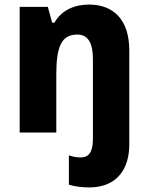

<svg xmlns="http://www.w3.org/2000/svg" viewBox="-20 -579 650 839"><path d="M370 240C496 240 545 153 545 53V-358C545 -494 475 -559 369 -559C306 -559 249 -535 218 -480H208L189 -549H66V0H226V-253C226 -377 249 -428 318 -428C364 -428 386 -392 386 -322V30C386 90 364 109 333 109C315 109 300 106 281 100V228C305 236 341 240 370 240Z"/></svg>

Font: Noto Sans Gurmukhi UI SemiCondensed ExtraBold
Style: Regular
Weight: 800
Width: 4
Designer: Jelle Bosma - Monotype Design Team
Foundry: Monotype Imaging Inc.
Version: Version 2.004